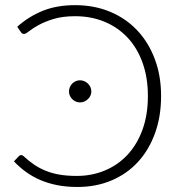

<svg xmlns="http://www.w3.org/2000/svg" viewBox="-20 -736 720 764"><path d="M64.5 -119Q68.5 -119 74 -114.5Q95 -95 116.5 -80.5Q138 -66 163 -56Q188 -46 217.8 -41Q247.5 -36 285.5 -36Q346 -36 397.8 -57.8Q449.5 -79.5 487.5 -120.2Q525.5 -161 547 -220Q568.5 -279 568.5 -354Q568.5 -427.5 547.2 -486.5Q526 -545.5 487.5 -586.5Q449 -627.5 395.8 -649.5Q342.5 -671.5 279 -671.5Q229 -671.5 193.2 -660.5Q157.5 -649.5 133.5 -636.2Q109.5 -623 96 -612Q82.5 -601 76.5 -601Q67.5 -601 64 -607L48.5 -629.5Q94.5 -670.5 150.2 -693Q206 -715.5 279 -715.5Q355 -715.5 418 -689.2Q481 -663 526 -615.2Q571 -567.5 596 -501Q621 -434.5 621 -354Q621 -272 596.5 -205Q572 -138 528.2 -90.8Q484.5 -43.5 423.2 -17.8Q362 8 288.5 8Q244.5 8 207.8 0.8Q171 -6.5 140.2 -19.8Q109.5 -33 83.5 -51.8Q57.5 -70.5 35.5 -94L56 -115.5Q59.5 -119 64.5 -119ZM343.5 -372Q343.5 -363 339.8 -355.2Q336 -347.5 329.8 -341.5Q323.5 -335.5 315.5 -332Q307.5 -328.5 298.5 -328.5Q289.5 -328.5 281.5 -332Q273.5 -335.5 267.5 -341.5Q261.5 -347.5 258 -355.2Q254.5 -363 254.5 -372Q254.5 -381 258 -389.2Q261.5 -397.5 267.5 -403.5Q273.5 -409.5 281.5 -413Q289.5 -416.5 298.5 -416.5Q307.5 -416.5 315.5 -413Q323.5 -409.5 329.8 -403.5Q336 -397.5 339.8 -389.2Q343.5 -381 343.5 -372Z"/></svg>

Font: Lato 2
Style: Regular
Weight: 300
Designer: Lukasz Dziedzic with Adam Twardoch and Botio Nikoltchev
Foundry: tyPoland Lukasz Dziedzic
Version: Version 2.015; 2015-08-06; http://www.latofonts.com/